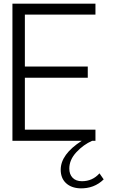

<svg xmlns="http://www.w3.org/2000/svg" viewBox="-20 -770 644 1050"><path d="M524 178 547 211Q495 262 418 260Q369 258 340.5 231Q312 204 312 158Q312 74 427 0H48V-750H502V-690H116V-406H460V-345H116V-61H502V0H484Q436 21 397.5 62.5Q359 104 359 152Q359 183 377 202Q395 221 428 221Q486 221 524 178Z"/></svg>

Font: Oakes Grotesk Light
Style: Regular
Weight: 300
Designer: Samuel Oakes
Foundry: Samuel Oakes
Version: Version 1.000;PS 001.000;hotconv 1.0.88;makeotf.lib2.5.64775